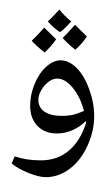

<svg xmlns="http://www.w3.org/2000/svg" viewBox="-20 -620 508 892"><path d="M192.9 203.1Q160.6 203.1 110.8 182.9Q61 162.6 34.2 139.2L48.3 106.4Q102.1 125 169.9 125Q245.1 125 298.8 80.8Q352.5 36.6 379.9 -48.8L378.9 -57.1L377 -55.7Q350.1 -29.8 315.7 -14.9Q281.2 0 244.6 0Q187 0 153.6 -35.4Q120.1 -70.8 120.1 -128.9Q120.1 -179.7 140.6 -229.5Q161.1 -279.3 194.3 -309.6Q227.5 -339.8 261.2 -339.8Q299.8 -339.8 335.2 -305.2Q370.6 -270.5 394 -206.8Q417.5 -143.1 417.5 -80.6Q417.5 -9.8 385.7 58.6Q354 127 302.7 165Q251.5 203.1 192.9 203.1ZM245.6 -254.9Q225.1 -254.9 204.8 -239.5Q184.6 -224.1 171.4 -200.4Q158.2 -176.8 158.2 -156.7Q158.2 -120.6 187 -101.1Q215.8 -81.5 268.6 -81.5Q293.5 -81.5 314.2 -85.7Q335 -89.8 370.1 -104.5Q353 -169.9 317.9 -212.4Q282.7 -254.9 245.6 -254.9ZM256.3 -388.7ZM193.4 252ZM251 -573.2ZM310.5 -520.5Q281.7 -486.8 258.8 -470.7Q231 -487.8 202.1 -520.5Q232.4 -549.3 255.9 -575.7Q274.4 -550.8 310.5 -520.5ZM240.7 -437.5Q223.1 -410.2 187.5 -376Q148.4 -406.7 127.4 -430.7Q151.4 -453.1 185.5 -491.7Q196.3 -480.5 240.7 -437.5ZM383.8 -450.2Q364.7 -420.9 330.1 -388.7Q295.4 -416 271 -443.8Q289.1 -460.4 328.6 -504.9ZM256.3 -388.7ZM255.9 -600.1Z"/></svg>

Font: Noto Naskh Arabic
Style: Regular
Weight: 400
Designer: Monotype Design team
Foundry: Monotype Imaging Inc.
Version: Version 1.01